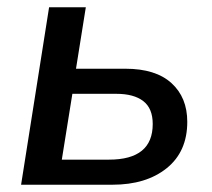

<svg xmlns="http://www.w3.org/2000/svg" viewBox="-20 -508 584 528"><path d="M38 0 115 -488H216L189 -319H325Q408 -319 451.5 -279.5Q495 -240 495 -173Q495 -91 438.5 -45.5Q382 0 289 0ZM150 -69H280Q400 -69 400 -167Q400 -210 374 -230Q348 -250 300 -250H179Z"/></svg>

Font: Nunito Sans SemiBold
Style: Italic
Weight: 600
Italic angle: -9°
Designer: Vernon Adams
Foundry: Vernon Adams
Version: Version 3.006; ttfautohint (v1.8.3)